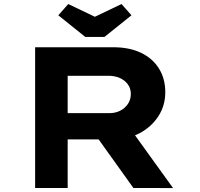

<svg xmlns="http://www.w3.org/2000/svg" viewBox="-20 -935 995 955"><path d="M154.7 0V-700H542.8Q623.8 -700 681.4 -672.4Q739 -644.7 770.5 -594.4Q802.1 -544 802.1 -476.1Q802.1 -409.4 767.5 -356.4Q732.8 -303.4 674.6 -272.6Q616.4 -241.8 542.9 -241.8H316.6V0ZM643.5 0 417.5 -316 594.7 -341 840.7 0.4ZM316.6 -372.2H524.3Q553.4 -372.2 577.3 -384.1Q601.2 -396 615.9 -417.5Q630.7 -438.9 630.7 -467.9Q630.7 -495.5 615.7 -515.8Q600.7 -536.1 575.6 -547.1Q550.5 -558.1 519.4 -558.1H316.6ZM404.3 -751.3 270 -858.9 319.5 -914.9 466.9 -844.4H436.9L584.4 -914.9L633.9 -858.9L499.5 -751.3Z"/></svg>

Font: Lexend Tera
Style: Regular
Weight: 400
Designer: Bonnie Shaver-Troup, Thomas Jockin
Foundry: Lexend
Version: Version 1.007